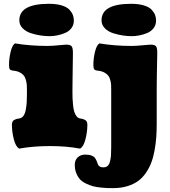

<svg xmlns="http://www.w3.org/2000/svg" viewBox="-20 -760 883 999"><path d="M665.5 -571.8Q644 -571.8 620.4 -575.2Q596.7 -578.6 569.8 -586.9Q543 -595.2 525.6 -612.8Q508.3 -630.4 508.3 -654.3Q508.3 -740.2 662.1 -740.2Q701.2 -740.2 728.5 -731.9Q755.9 -723.6 768.8 -709.7Q781.7 -695.8 786.9 -682.1Q792 -668.5 792 -652.8Q792 -629.9 778.8 -613Q765.6 -596.2 745.1 -587.9Q724.6 -579.6 704.6 -575.7Q684.6 -571.8 665.5 -571.8ZM558.6 -292.5V7.3Q558.6 33.2 557.4 49.1Q556.2 64.9 552.2 80.6Q548.3 96.2 539.8 103.5Q531.2 110.8 517.1 110.8Q505.4 110.8 498.3 106Q491.2 101.1 489 93.8Q486.8 86.4 482.9 77.6Q479 68.8 473.9 61.5Q468.8 54.2 456.1 49.3Q443.4 44.4 423.3 44.4Q399.9 44.4 384.5 58.6Q369.1 72.8 369.1 97.7Q369.1 122.6 377.4 142.3Q385.7 162.1 397.7 174.6Q409.7 187 429.4 196Q449.2 205.1 464.8 209.2Q480.5 213.4 503.7 215.8Q526.9 218.3 538.6 218.5Q550.3 218.8 569.3 218.8Q609.4 218.8 642.3 208.7Q675.3 198.7 698.5 181.9Q721.7 165 739 139.6Q756.3 114.3 767.1 86.2Q777.8 58.1 784.2 22.9Q790.5 -12.2 793 -45.2Q795.4 -78.1 795.4 -117.2V-300.8Q795.4 -325.7 796.1 -369.9Q796.9 -414.1 797.6 -448.5Q798.3 -482.9 798.3 -484.9Q798.3 -511.2 791.5 -519.5Q784.7 -527.8 762.7 -527.8Q754.4 -527.8 721.7 -524.4Q689 -521 663.6 -521Q576.2 -521 497.1 -534.2Q482.4 -524.9 474.1 -490Q465.8 -455.1 465.8 -421.4Q465.8 -405.3 470.2 -399.4Q474.6 -393.6 490.2 -392.1Q509.8 -390.1 523.2 -382.6Q536.6 -375 543.5 -366.2Q550.3 -357.4 554 -342.8Q557.6 -328.1 558.1 -318.4Q558.6 -308.6 558.6 -292.5ZM237.8 -571.8Q216.3 -571.8 192.6 -575.2Q168.9 -578.6 142.1 -586.9Q115.2 -595.2 97.9 -612.8Q80.6 -630.4 80.6 -654.3Q80.6 -740.2 234.4 -740.2Q273.4 -740.2 300.8 -731.9Q328.1 -723.6 341.1 -709.7Q354 -695.8 359.1 -682.1Q364.3 -668.5 364.3 -652.8Q364.3 -629.9 351.1 -613Q337.9 -596.2 317.4 -587.9Q296.9 -579.6 276.9 -575.7Q256.8 -571.8 237.8 -571.8ZM356.9 -286.6Q356.9 -264.6 357.4 -249.3Q357.9 -233.9 360.1 -212.9Q362.3 -191.9 366.5 -178.5Q370.6 -165 378.4 -155Q386.2 -145 397.5 -143.6Q406.2 -142.1 410.9 -140.9Q415.5 -139.6 422.1 -136.2Q428.7 -132.8 431.6 -126.5Q434.6 -120.1 434.6 -110.8Q434.6 -74.2 424.6 -35.2Q414.6 3.9 396.5 13.2Q325.7 0 240.7 0Q152.3 0 80.1 13.2Q62 3.9 52 -35.2Q42 -74.2 42 -110.8Q42 -120.1 44.9 -126.5Q47.9 -132.8 54.4 -136.2Q61 -139.6 65.7 -140.9Q70.3 -142.1 79.1 -143.6Q92.8 -145 101.6 -156.7Q110.4 -168.5 114 -188.7Q117.7 -209 118.9 -226.1Q120.1 -243.2 120.1 -267.1V-292.5Q120.1 -308.6 119.4 -318.4Q118.7 -328.1 115 -342.8Q111.3 -357.4 104.5 -366.2Q97.7 -375 84.2 -382.6Q70.8 -390.1 51.3 -392.1Q35.6 -393.6 31.2 -399.4Q26.9 -405.3 26.9 -421.4Q26.9 -455.1 35.2 -490Q43.5 -524.9 58.1 -534.2Q137.2 -521 226.6 -521Q252 -521 283.7 -524.4Q315.4 -527.8 323.7 -527.8Q345.7 -527.8 352.5 -519.5Q359.4 -511.2 359.4 -484.9Q359.4 -482.9 358.9 -444.8Q358.4 -406.7 357.7 -359.1Q356.9 -311.5 356.9 -286.6Z"/></svg>

Font: Coustard Black
Style: Regular
Weight: 900
Foundry: vernon adams
Version: Version 1.001;